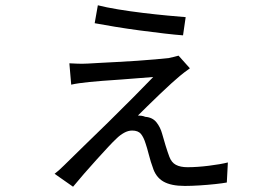

<svg xmlns="http://www.w3.org/2000/svg" viewBox="-20 -657 1040 728"><path d="M257 51 187 2Q203 -10 223 -30Q252 -59 296.5 -102Q341 -145 390.5 -193.5Q440 -242 485 -287.5Q530 -333 561 -365Q543 -364 510 -361Q477 -358 439.5 -355.5Q402 -353 369 -350.5Q336 -348 318 -346Q298 -344 280.5 -341.5Q263 -339 250 -336L243 -417Q257 -416 276 -415.5Q295 -415 314 -416Q328 -417 357.5 -418.5Q387 -420 424 -422Q461 -424 499.5 -426.5Q538 -429 570 -432Q602 -435 620 -437Q630 -439 640 -441.5Q650 -444 657 -446L700 -398Q690 -391 679.5 -383Q669 -375 662 -369Q652 -361 631 -342Q610 -323 585.5 -299.5Q561 -276 538.5 -254Q516 -232 503 -219Q509 -219 516.5 -218Q524 -217 531 -214Q558 -212 573 -193.5Q588 -175 595 -149Q600 -130 608 -104.5Q616 -79 622 -63Q630 -41 647 -32Q664 -23 691 -23Q727 -23 771.5 -28.5Q816 -34 844 -41L840 35Q824 38 796 41Q768 44 737 46Q706 48 681 48Q628 48 599 31Q570 14 559 -23Q552 -41 544.5 -70Q537 -99 532 -113Q525 -136 514.5 -149Q504 -162 481 -162Q466 -162 450.5 -153.5Q435 -145 421 -131Q410 -121 390 -99.5Q370 -78 346 -51.5Q322 -25 298.5 2Q275 29 257 51ZM674 -523Q646 -525 603 -530Q560 -535 511 -541.5Q462 -548 416.5 -555.5Q371 -563 339 -569L351 -637Q382 -629 427.5 -621.5Q473 -614 522.5 -608Q572 -602 615.5 -598Q659 -594 684 -592Z"/></svg>

Font: Chocolate Classical Sans
Style: Regular
Weight: 400
Designer: 田海東、宇文滿月
Foundry: Moonlit Owen
Version: Version 1.001